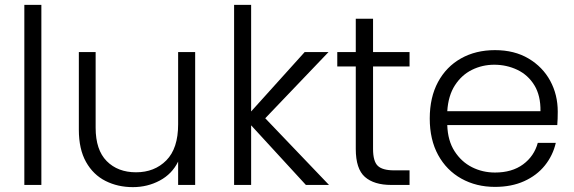

<svg xmlns="http://www.w3.org/2000/svg" viewBox="-20 -760 2360 789"><path d="M80 -740H150V0H80Z M373 -235Q373 -144 418.5 -98Q464 -52 539 -52Q615 -52 663.5 -101Q712 -150 712 -249V-546H782V0H712V-96Q687 -45 636.5 -18Q586 9 526 9Q464 9 413.5 -16.5Q363 -42 333.5 -94.5Q304 -147 304 -227V-546H373Z M1232 -546H1330L1070 -274L1332 0H1237L1012 -245V0H942V-740H1012V-302Z M1366 -487V-546H1442V-683H1513V-546H1663V-487H1513V-148Q1513 -97 1532.5 -78.5Q1552 -60 1599 -60H1663V0H1588Q1517 0 1479.5 -33Q1442 -66 1442 -148V-487Z M2264 -173Q2252 -121 2219 -80Q2186 -39 2134 -15.5Q2082 8 2014 8Q1937 8 1876 -26Q1815 -60 1780.5 -123Q1746 -186 1746 -273Q1746 -360 1780 -423Q1814 -486 1874.5 -520Q1935 -554 2014 -554Q2094 -554 2152 -519.5Q2210 -485 2241 -428Q2272 -371 2272 -301Q2272 -284 2271.5 -272Q2271 -260 2270 -246H1818Q1820 -182 1848 -138.5Q1876 -95 1919.5 -73Q1963 -51 2014 -51Q2084 -51 2129.5 -84.5Q2175 -118 2190 -173ZM2011 -494Q1962 -494 1919.5 -473Q1877 -452 1849.5 -409.5Q1822 -367 1818 -303H2201Q2202 -367 2176 -409.5Q2150 -452 2106 -473Q2062 -494 2011 -494Z"/></svg>

Font: Poppins Light
Style: Regular
Weight: 300
Designer: Ninad Kale (Devanagari), Jonny Pinhorn (Latin)
Version: Version 5.002